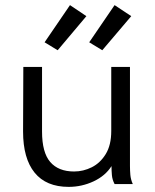

<svg xmlns="http://www.w3.org/2000/svg" viewBox="-20 -718 603 749"><path d="M248 11Q160 11 115 -44.5Q70 -100 70 -205L71 -457H144V-205Q144 -123 176 -86Q208 -49 269 -49Q305 -49 338 -65.5Q371 -82 392.5 -117Q414 -152 414 -207V-457H487V-71Q487 -53 488.5 -35.5Q490 -18 498 0H427Q418 -17 416.5 -35Q415 -53 415 -70Q391 -32 345 -10.5Q299 11 248 11ZM379 -522 328 -553 427 -698 492 -655ZM205 -522 154 -553 253 -698 317 -655Z"/></svg>

Font: Inconsolata SemiExpanded Thin
Style: Regular
Weight: 100
Width: 6
Monospace: yes
Designer: Raph Levien, Cyreal, Brenton Simpson
Foundry: Raph Levien, Cyreal, Google
Version: Version 3.100; ttfautohint (v1.8.4.7-5d5b)